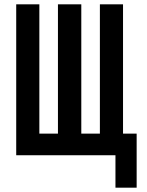

<svg xmlns="http://www.w3.org/2000/svg" viewBox="-20 -718 680 888"><path d="M514 0H55V-698H162V-100H248V-698H356V-100H442V-698H549V-100H612V150H514Z"/></svg>

Font: Writer SemiBold
Style: Regular
Weight: 600
Monospace: yes
Designer: Mike Abbink, Paul van der Laan, Pieter van Rosmalen
Foundry: Bold Monday
Version: Version 2.001 2020